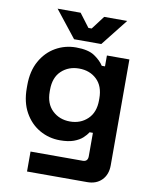

<svg xmlns="http://www.w3.org/2000/svg" viewBox="-96 -772 831 1043"><g transform="rotate(10 319.0 -250.0)"><path d="M46 -246V-262Q46 -340 77 -395.5Q108 -451 159.5 -480.5Q211 -510 272 -510Q340 -510 375 -486Q410 -462 426 -436H444V-496H568V88Q568 139 538 169.5Q508 200 458 200H126V90H414Q442 90 442 60V-69H424Q414 -53 396 -36.5Q378 -20 348 -9Q318 2 272 2Q211 2 159.5 -27.5Q108 -57 77 -112.5Q46 -168 46 -246ZM308 -108Q366 -108 405 -145Q444 -182 444 -249V-259Q444 -327 405.5 -363.5Q367 -400 308 -400Q250 -400 211 -363.5Q172 -327 172 -259V-249Q172 -182 211 -145Q250 -108 308 -108ZM403 -552H253L136 -700H263L319 -626H337L393 -700H520Z"/></g></svg>

Font: Space Grotesk Variable Light
Style: Regular
Weight: 300
Designer: Florian Karsten
Foundry: Florian Karsten
Version: Version 2.000